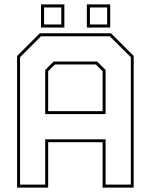

<svg xmlns="http://www.w3.org/2000/svg" viewBox="-20 -851 684 871"><path d="M57.5 0V-597L160.5 -700H483.5L586.5 -597V0H445.5V-206H198.5V0ZM71 -13.5H185V-219H459V-13.5H573.5V-591.5L478 -686.5H166L71 -591.5ZM198.5 -347H445.5V-528L415 -558.5H229L198.5 -528ZM185 -333.5V-533.5L223.5 -572H420.5L459 -533.5V-333.5ZM374 -726V-831H480V-726ZM166 -726V-831H272V-726ZM180 -740H258V-817H180ZM388 -740H466V-817H388Z"/></svg>

Font: Tourney Thin
Style: Regular
Weight: 100
Designer: Tyler Finck
Foundry: Etcetera Type Co
Version: Version 1.015